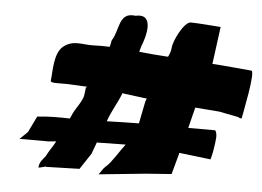

<svg xmlns="http://www.w3.org/2000/svg" viewBox="-49 -796 1104 810"><g transform="rotate(5 502.5 -391.0)"><path d="M51 -170H175L206 -173C194 -149 179 -131 167 -106C158 -95 142 -80 141 -58C141 -52 174 -67 173 -62L314 -66L359 -134L377 -183L499 -185C480 -161 445 -102 424 -86C411 -75 405 -60 396 -50L594 -70L703 -78L727 -166V-170L861 -154C861 -154 869 -180 872 -206C876 -234 882 -263 870 -278H756L778 -366L880 -358L962 -342L969 -338C969 -338 977 -337 977 -338C980 -357 1019 -541 1000 -542C951 -546 888 -553 834 -556L855 -714C830 -716 755 -722 728 -722C700 -722 659 -639 657 -610C656 -594 651 -582 645 -570H640C602 -572 561 -576 522 -580C524 -587 526 -595 528 -602C547 -648 574 -748 493 -730C419 -741 432 -660 402 -618C400 -609 399 -599 396 -590C372 -591 349 -591 327 -590C285 -588 242 -606 201 -574C161 -543 166 -461 161 -426C160 -416 189 -418 200 -418H232L316 -414L311 -410L307 -378C304 -353 273 -316 264 -294C261 -287 258 -281 255 -274C212 -275 168 -276 117 -270L84 -202ZM411 -276C428 -324 449 -354 467 -400L477 -398L571 -386L566 -374L547 -279C502 -279 456 -277 411 -276Z"/></g></svg>

Font: Yuck
Style: It
Weight: 400
Version: Version Bleh